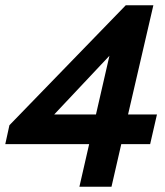

<svg xmlns="http://www.w3.org/2000/svg" viewBox="-26 -710 626 730"><path d="M460.9 -274.9H570.8L544.9 -162.1H435.1L397.9 0H275.9L313 -162.1H-5.9L9.8 -233.9L452.1 -689.9H557.1ZM180.2 -274.9H338.9L390.1 -498Z"/></svg>

Font: HK Grotesk Legacy
Style: Bold Italic
Weight: 700
Italic angle: -13°
Designer: Alfredo Marco Pradil
Foundry: Hanken Design Co.
Version: Version 2.022;PS 002.022;hotconv 1.0.88;makeotf.lib2.5.64775